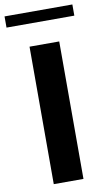

<svg xmlns="http://www.w3.org/2000/svg" viewBox="-128 -940 550 987"><g transform="rotate(-10 147.0 -446.5)"><path d="M69.7 0V-717.6H224.7V0ZM-29.8 -834.7V-893.1H324.2V-834.7Z"/></g></svg>

Font: Russolo 10pt ExtraLight
Style: Regular
Weight: 200
Designer: Micah Stupak-Hahn
Version: Version 1.000